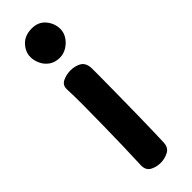

<svg xmlns="http://www.w3.org/2000/svg" viewBox="-275 -560 845 845"><g transform="rotate(-45 147.5 -138.0)"><path d="M140.1 272Q114 272 92.2 260.1Q70.4 248.1 71.2 217Q73.4 167.8 75.1 105.4Q76.7 43 77.7 -22.9Q78.7 -88.9 79.1 -148.2Q79.4 -207.6 77.4 -249.9Q76.7 -275.3 98.8 -286.1Q121 -296.9 148.1 -296.9Q174.2 -296.9 195.8 -285.3Q217.3 -273.8 220.1 -241.9Q220.3 -236.8 220.3 -207.7Q220.3 -178.6 219.8 -134.4Q219.3 -90.3 218.7 -39.6Q218.1 11.1 217.2 60.9Q216.3 110.8 215.2 152.1Q214.1 193.4 213.1 217Q212.1 248.1 189.2 260.1Q166.2 272 140.1 272ZM154.1 -369Q124.1 -369.2 104.2 -383.4Q84.3 -397.6 74.2 -419.3Q64.1 -441 64.1 -463Q64.1 -495.1 89 -521.6Q113.9 -548 157.1 -548Q198.4 -548.2 221.8 -520.1Q245.1 -491.9 245.1 -457Q245.1 -434 231.8 -413.9Q218.4 -393.8 197.8 -381.4Q177.1 -369 154.1 -369Z"/></g></svg>

Font: Playpen Sans Hebrew
Style: Regular
Weight: 400
Designer: Tom Grace, Laura Meseguer, Veronika Burian, José Scaglione
Foundry: TypeTogether
Version: Version 2.000